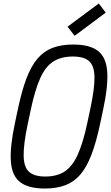

<svg xmlns="http://www.w3.org/2000/svg" viewBox="-20 -1070 640 1104"><path d="M238 14Q143.5 14 96 -22.5Q48.5 -59 42.5 -141.5Q36.5 -224 66 -363L83 -443Q105 -547.5 132 -618.8Q159 -690 195.5 -732.8Q232 -775.5 282.2 -794.8Q332.5 -814 401 -814Q495.5 -814 543 -777.5Q590.5 -741 596.5 -658.5Q602.5 -576 572.5 -437L555.5 -357Q533.5 -253 506.2 -181.5Q479 -110 442.8 -67.2Q406.5 -24.5 356.2 -5.2Q306 14 238 14ZM240 -55Q307 -55 351.2 -83.5Q395.5 -112 426.5 -179.8Q457.5 -247.5 482 -363L499 -443Q524 -559.5 523.2 -625.2Q522.5 -691 492.8 -718Q463 -745 399 -745Q332 -745 287 -716.5Q242 -688 211.5 -620.8Q181 -553.5 156.5 -437L139.5 -357Q115 -241 116 -175Q117 -109 147 -82Q177 -55 240 -55ZM409 -864 368.5 -916.5 548 -1050 588 -997.5Z"/></svg>

Font: Victor Mono Thin
Style: Italic
Weight: 100
Italic angle: -12°
Monospace: yes
Designer: Rune Bjørnerås
Version: Version 1.561;gftools[0.9.30]